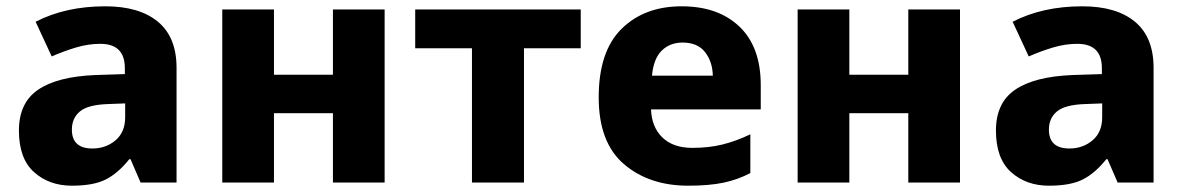

<svg xmlns="http://www.w3.org/2000/svg" viewBox="-20 -579 3750 609"><path d="M377 -251V-207Q377 -160 346.5 -134Q316 -108 273 -108Q208 -108 208 -168Q208 -204 233.5 -225.5Q259 -247 324 -249ZM314 -559Q188 -559 93 -510L144 -400Q183 -417 221.5 -428.5Q260 -440 298 -440Q376 -440 376 -363V-344L282 -341Q162 -336 101 -294.5Q40 -253 40 -165Q40 -76 88 -33Q136 10 208 10Q277 10 316 -10Q355 -30 390 -74H394L426 0H540V-364Q540 -461 481 -510Q422 -559 314 -559Z M849 -549V-342H1036V-549H1200V0H1036V-220H849V0H685V-549Z M1822 -426H1642V0H1477V-426H1297V-549H1822Z M2142 -559Q2024 -559 1951.5 -487.5Q1879 -416 1879 -270Q1879 -127 1959 -58.5Q2039 10 2163 10Q2229 10 2274.5 0.5Q2320 -9 2360 -30V-153Q2314 -131 2271 -120.5Q2228 -110 2176 -110Q2115 -110 2081 -143Q2047 -176 2045 -232H2393V-309Q2393 -430 2325.5 -494.5Q2258 -559 2142 -559ZM2145 -444Q2193 -444 2216.5 -413.5Q2240 -383 2241 -339H2048Q2053 -393 2079 -418.5Q2105 -444 2145 -444Z M2674 -549V-342H2861V-549H3025V0H2861V-220H2674V0H2510V-549Z M3476 -251V-207Q3476 -160 3445.5 -134Q3415 -108 3372 -108Q3307 -108 3307 -168Q3307 -204 3332.5 -225.5Q3358 -247 3423 -249ZM3413 -559Q3287 -559 3192 -510L3243 -400Q3282 -417 3320.5 -428.5Q3359 -440 3397 -440Q3475 -440 3475 -363V-344L3381 -341Q3261 -336 3200 -294.5Q3139 -253 3139 -165Q3139 -76 3187 -33Q3235 10 3307 10Q3376 10 3415 -10Q3454 -30 3489 -74H3493L3525 0H3639V-364Q3639 -461 3580 -510Q3521 -559 3413 -559Z"/></svg>

Font: Noto Sans UI Extra
Style: Regular
Weight: 800
Designer: Monotype Design Team
Foundry: Monotype Imaging Inc.
Version: Version 1.901